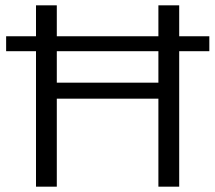

<svg xmlns="http://www.w3.org/2000/svg" viewBox="-20 -700 806 720"><path d="M765 -508H652V0H574V-330H193V0H115V-508H3V-564H115V-680H193V-564H574V-680H652V-564H765ZM574 -508H193V-390H574Z"/></svg>

Font: Martel Sans Light
Style: Regular
Weight: 300
Designer: Dan Reynolds and Mathieu Réguer
Foundry: Dan Reynolds and Mathieu Réguer
Version: Version 1.002; ttfautohint (v1.1) -l 5 -r 5 -G 72 -x 0 -D la